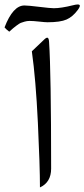

<svg xmlns="http://www.w3.org/2000/svg" viewBox="-50 -832 375 855"><path d="M168.5 -645.7Q177.7 -508 177.7 -81.3Q177.7 -20 127.9 2.6Q127.9 -91.7 118.7 -285.3Q109.4 -478.9 91.8 -603.6L147.9 -657Q157.7 -666.2 162.6 -663.6Q167.5 -660.9 168.5 -645.7ZM58.6 -807.6Q75.2 -807.6 124.8 -801.5Q174.3 -795.4 189.5 -795.4Q222.2 -795.4 274.9 -808.6Q299.8 -814.9 304.4 -809.8Q309.1 -804.7 295.9 -787.1Q273.9 -757.3 246.3 -745.1Q218.8 -732.9 161.6 -732.9Q151.4 -732.9 124.8 -735.8Q98.1 -738.8 81.5 -738.8Q70.3 -738.8 59.3 -735.6Q48.3 -732.4 42.2 -730Q36.1 -727.5 23.9 -718.3Q11.7 -709 8.8 -706.5Q5.9 -704.1 -8.8 -690.9Q-22 -700.7 -29.8 -710Q7.8 -807.6 58.6 -807.6Z"/></svg>

Font: Parastoo FD
Style: FD
Weight: 400
Foundry: Saber Rastikerdar (saber.rastikerdar@gmail.com)
Version: Version 2.0.1